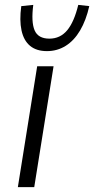

<svg xmlns="http://www.w3.org/2000/svg" viewBox="-20 -765 385 785"><path d="M53 0 132 -494H199L120 0ZM172 -556Q129 -556 103 -577.5Q77 -599 68 -640.5Q59 -682 67 -740L116 -745Q107 -675 121.5 -641Q136 -607 182 -607Q226 -607 254.5 -641Q283 -675 300 -745L345 -740Q332 -682 307.5 -640.5Q283 -599 248.5 -577.5Q214 -556 172 -556Z"/></svg>

Font: Nunito Sans 7pt SemiCondensed Light
Style: Italic
Weight: 300
Width: 4
Italic angle: -9°
Designer: Vernon Adams
Foundry: Vernon Adams
Version: Version 3.101;gftools[0.9.27]